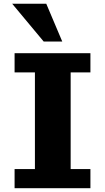

<svg xmlns="http://www.w3.org/2000/svg" viewBox="-20 -992 555 1015"><path d="M57.1 2.9V-98.1H164.6V-609.4H57.1V-710.9H458V-609.4H353.5V-98.1H458V2.9ZM210.9 -772.5 44.4 -972.2H224.6L309.1 -772.5Z"/></svg>

Font: Comme ExtraBold
Style: Regular
Weight: 800
Version: Version 1.000;gftools[0.9.27]